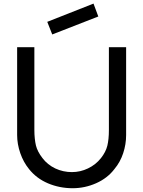

<svg xmlns="http://www.w3.org/2000/svg" viewBox="-20 -1006 778 1042"><path d="M263.5 -819 236.5 -887.5 487.5 -986.5 513.5 -916.5ZM664.5 -273Q664.5 -223 648.5 -174.5Q632.5 -126 601 -88.5Q563.5 -39 501.5 -11.5Q440.5 15.5 374 15.5Q303.5 15.5 240.5 -11Q178 -37.5 137.5 -88.5Q107 -126 90 -175Q73 -224.5 73 -273V-750H166.5V-301Q166.5 -275.5 168.8 -254.5Q171 -233.5 175 -216.5Q183 -183.5 210.5 -148Q224 -130 241.8 -115.8Q259.5 -101.5 280.2 -91.8Q301 -82 323.8 -77Q346.5 -72 370 -72Q416 -72 457.5 -92Q499.5 -112 528 -148Q554 -181 562.5 -215Q571 -250 571 -301V-750H664.5Z"/></svg>

Font: Russisch Sans Medium
Style: Regular
Weight: 500
Width: 4
Designer: Michael Sharanda (font) & Cristiano Sobral (main changes)
Foundry: Michael Sharanda
Version: Version 2.00;September 8, 2020;FontCreator 13.0.0.2681 64-bi